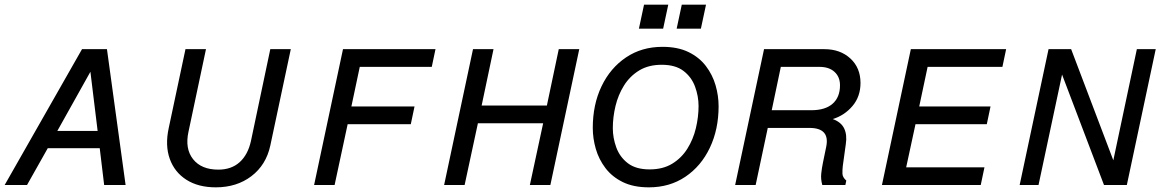

<svg xmlns="http://www.w3.org/2000/svg" viewBox="-27 -794 4991 824"><path d="M89 0H-7L325 -583H432L512 0H420L401 -158H178ZM219 -232H392L361 -486Z M899 10Q824 10 773 -22.5Q722 -55 701.5 -112.5Q681 -170 697 -244L769 -583H857L782 -229Q766 -156 801.5 -111Q837 -66 910 -66Q966 -66 1001.5 -98Q1037 -130 1050 -189L1133 -583H1221L1133 -169Q1115 -86 1052 -38Q989 10 899 10Z M1736 -261H1465L1409 0H1321L1445 -583H1842L1826 -507H1517L1481 -337H1752Z M1879 0 2003 -583H2091L2040 -341H2320L2371 -583H2459L2335 0H2247L2304 -265H2024L1967 0Z M2758 10Q2692 10 2646 -12.5Q2600 -35 2571.5 -72.5Q2543 -110 2530 -155Q2517 -200 2517 -245Q2517 -345 2554.5 -423.5Q2592 -502 2659.5 -547.5Q2727 -593 2816 -593Q2882 -593 2928 -570.5Q2974 -548 3002.5 -510.5Q3031 -473 3044 -428Q3057 -383 3057 -338Q3057 -239 3019.5 -160Q2982 -81 2914.5 -35.5Q2847 10 2758 10ZM2761 -67Q2818 -67 2858 -91.5Q2898 -116 2923 -156Q2948 -196 2959.5 -244Q2971 -292 2971 -339Q2971 -381 2956 -422Q2941 -463 2906.5 -489.5Q2872 -516 2813 -516Q2756 -516 2716 -491.5Q2676 -467 2651 -427Q2626 -387 2614.5 -339Q2603 -291 2603 -244Q2603 -202 2618 -161Q2633 -120 2667.5 -93.5Q2702 -67 2761 -67ZM2737 -774H2841L2819 -671H2715ZM2899 -774H3003L2981 -671H2877Z M3128 0 3252 -583H3511Q3579 -583 3622.5 -543Q3666 -503 3666 -438Q3666 -380 3632 -339.5Q3598 -299 3547 -283Q3583 -270 3596 -242.5Q3609 -215 3603 -176L3590 -82Q3588 -64 3588.5 -48.5Q3589 -33 3605 -19L3601 0H3502Q3495 -25 3497.5 -49Q3500 -73 3505 -97L3519 -165Q3535 -245 3447 -245H3268L3216 0ZM3285 -321H3455Q3515 -321 3546.5 -349Q3578 -377 3578 -428Q3578 -464 3554.5 -485.5Q3531 -507 3490 -507H3324Z M4208 -261H3902L3862 -76H4198L4182 0H3758L3882 -583H4291L4275 -507H3954L3918 -337H4224Z M4349 0 4473 -583H4570L4751 -106L4852 -583H4933L4809 0H4711L4531 -474L4430 0Z"/></svg>

Font: Fragment Mono SC
Style: Italic
Weight: 400
Italic angle: -12°
Monospace: yes
Designer: Wei Huang based on Nimbus Sans by URW Studio, based on Helvetica by Max Miedinger.
Foundry: Wei Huang
Version: Version 1.012; ttfautohint (v1.8.4.7-5d5b)